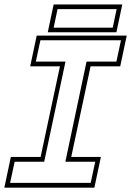

<svg xmlns="http://www.w3.org/2000/svg" viewBox="-37 -864 604 884"><path d="M-17 0 13 -141.5H150L239 -558.5H102L132 -700H546.5L516.5 -558.5H380L291 -141.5H427.5L397.5 0ZM9.5 -22H380.5L401.5 -119.5H264L361.5 -580.5H499L520 -678.5H149L128 -580.5H264.5L166.5 -119.5H30.5ZM183 -715.5 210 -843.5H526L499 -715.5ZM210 -736.5H482L500 -822H228Z"/></svg>

Font: Tourney ExtraLight
Style: Italic
Weight: 250
Italic angle: -12°
Version: Version 1.015